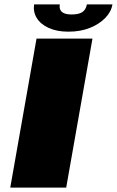

<svg xmlns="http://www.w3.org/2000/svg" viewBox="-20 -850 530 870"><path d="M26.5 0H280L399 -675H145.5ZM290 -706.5Q344.5 -706.5 387 -723.5Q429.5 -740.5 456.8 -768.5Q484 -796.5 489.5 -830H373.5Q371 -815 363.2 -804.8Q355.5 -794.5 341 -789.5Q326.5 -784.5 304 -784.5Q284.5 -784.5 271.8 -789.5Q259 -794.5 253.8 -804.5Q248.5 -814.5 251 -830H134.5Q129.5 -796.5 146.5 -768.5Q163.5 -740.5 200.5 -723.5Q237.5 -706.5 290 -706.5Z"/></svg>

Font: Anybody Expanded Black
Style: Italic
Weight: 900
Width: 7
Italic angle: -10°
Version: Version 1.113;gftools[0.9.25]